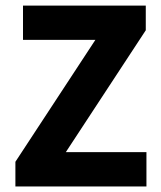

<svg xmlns="http://www.w3.org/2000/svg" viewBox="-20 -672 581 692"><path d="M35.5 0V-88.9L323.7 -528.2H62.9V-651.8H505.4V-562.9L217.2 -123.6H507.8V0Z"/></svg>

Font: Source Sans Variable
Style: Regular
Weight: 200
Designer: Paul D. Hunt
Foundry: Adobe Systems Incorporated
Version: Version 3.006;hotconv 1.0.111;makeotfexe 2.5.65597